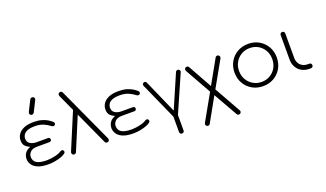

<svg xmlns="http://www.w3.org/2000/svg" viewBox="-94 -1500 4047 2387"><g transform="rotate(-20 1929.5 -306.5)"><path d="M307 6Q218 6 166 -17Q114 -40 92 -75.5Q70 -111 70 -149Q70 -188 91 -221.5Q112 -255 164 -276Q124 -294 101.5 -318.5Q79 -343 79 -393Q79 -434 103 -470.5Q127 -507 177.5 -529.5Q228 -552 307 -552Q368 -552 412 -539.5Q456 -527 487 -508.5Q518 -490 539 -471Q545 -466 549 -459.5Q553 -453 553 -446Q553 -434 544 -426.5Q535 -419 525 -419Q518 -419 512 -422Q506 -425 498 -431Q467 -456 419.5 -477Q372 -498 307 -498Q243 -498 206.5 -483Q170 -468 155 -444Q140 -420 140 -393Q140 -346 175 -324.5Q210 -303 259 -303H408Q421 -303 429 -296.5Q437 -290 437 -276Q437 -264 429.5 -256.5Q422 -249 409 -249H249Q185 -249 156.5 -220Q128 -191 128 -156Q128 -100 171 -74Q214 -48 307 -48Q328 -48 362 -52.5Q396 -57 431 -66Q466 -75 488 -89Q498 -95 504 -98.5Q510 -102 517 -102Q528 -102 536 -94.5Q544 -87 544 -74Q544 -67 540.5 -62.5Q537 -58 532 -53Q515 -38 478.5 -24.5Q442 -11 397 -2.5Q352 6 307 6ZM324 -644Q308 -644 300.5 -653.5Q293 -663 293 -671Q293 -676 294 -680Q295 -684 296 -688L365 -825Q371 -837 378.5 -842Q386 -847 395 -847Q412 -847 419 -837.5Q426 -828 426 -820Q426 -816 425.5 -811.5Q425 -807 423 -803L354 -666Q348 -654 340.5 -649Q333 -644 324 -644Z M1083 0Q1073 0 1066 -4.5Q1059 -9 1054 -20L722 -745Q721 -748 720 -752Q719 -756 719 -761Q719 -773 727.5 -781.5Q736 -790 749 -790Q758 -790 766.5 -784.5Q775 -779 778 -769L1112 -41Q1113 -39 1113 -30Q1113 -17 1104.5 -8.5Q1096 0 1083 0ZM648 0Q635 0 626.5 -8.5Q618 -17 618 -30Q618 -38 619 -41L855 -604L888 -524L677 -20Q673 -11 665.5 -5.5Q658 0 648 0Z M1430 6Q1341 6 1289 -17Q1237 -40 1215 -75.5Q1193 -111 1193 -149Q1193 -188 1214 -221.5Q1235 -255 1287 -276Q1247 -294 1224.5 -318.5Q1202 -343 1202 -393Q1202 -434 1226 -470.5Q1250 -507 1300.5 -529.5Q1351 -552 1430 -552Q1491 -552 1535 -539.5Q1579 -527 1610 -508.5Q1641 -490 1662 -471Q1668 -466 1672 -459.5Q1676 -453 1676 -446Q1676 -434 1667 -426.5Q1658 -419 1648 -419Q1641 -419 1635 -422Q1629 -425 1621 -431Q1590 -456 1542.5 -477Q1495 -498 1430 -498Q1366 -498 1329.5 -483Q1293 -468 1278 -444Q1263 -420 1263 -393Q1263 -346 1298 -324.5Q1333 -303 1382 -303H1531Q1544 -303 1552 -296.5Q1560 -290 1560 -276Q1560 -264 1552.5 -256.5Q1545 -249 1532 -249H1372Q1308 -249 1279.5 -220Q1251 -191 1251 -156Q1251 -100 1294 -74Q1337 -48 1430 -48Q1451 -48 1485 -52.5Q1519 -57 1554 -66Q1589 -75 1611 -89Q1621 -95 1627 -98.5Q1633 -102 1640 -102Q1651 -102 1659 -94.5Q1667 -87 1667 -74Q1667 -67 1663.5 -62.5Q1660 -58 1655 -53Q1638 -38 1601.5 -24.5Q1565 -11 1520 -2.5Q1475 6 1430 6Z M1994 1Q1975 1 1966 -20L1748 -508Q1744 -519 1748 -529.5Q1752 -540 1763 -545Q1774 -550 1784.5 -546Q1795 -542 1800 -531L2014 -47H1977L2187 -532Q2192 -543 2203.5 -547Q2215 -551 2226 -546Q2237 -541 2241.5 -530.5Q2246 -520 2241 -509L2026 -20Q2016 1 1994 1ZM1996 214Q1983 214 1974.5 205.5Q1966 197 1966 184V-39Q1966 -53 1974.5 -61Q1983 -69 1996 -69Q2010 -69 2018 -61Q2026 -53 2026 -39V184Q2026 197 2018 205.5Q2010 214 1996 214Z M2333 234Q2320 234 2311.5 225.5Q2303 217 2303 205Q2303 196 2306 190L2501 -156L2306 -503Q2303 -509 2303 -517Q2303 -529 2311.5 -538Q2320 -547 2333 -547Q2350 -547 2359 -533L2535 -218L2712 -533Q2721 -547 2738 -547Q2751 -547 2759.5 -538Q2768 -529 2768 -517Q2768 -509 2765 -503L2572 -160L2769 190Q2771 194 2771.5 197Q2772 200 2772 205Q2772 217 2763.5 225.5Q2755 234 2742 234Q2725 234 2717 222L2536 -97L2358 222Q2351 234 2333 234Z M3147 6Q3067 6 3003.5 -30.5Q2940 -67 2903.5 -130.5Q2867 -194 2867 -273Q2867 -353 2903.5 -416.5Q2940 -480 3003.5 -516.5Q3067 -553 3147 -553Q3227 -553 3290 -516.5Q3353 -480 3389.5 -416.5Q3426 -353 3426 -273Q3426 -194 3389.5 -130.5Q3353 -67 3290 -30.5Q3227 6 3147 6ZM3147 -50Q3210 -50 3259.5 -79.5Q3309 -109 3337.5 -159.5Q3366 -210 3366 -274Q3366 -337 3337.5 -387.5Q3309 -438 3259.5 -467.5Q3210 -497 3147 -497Q3085 -497 3035 -467.5Q2985 -438 2956 -387.5Q2927 -337 2927 -273Q2927 -210 2956 -159.5Q2985 -109 3035 -79.5Q3085 -50 3147 -50Z M3755 0Q3700 -1 3657 -25.5Q3614 -50 3590 -93.5Q3566 -137 3566 -192V-516Q3566 -530 3574.5 -538.5Q3583 -547 3596 -547Q3610 -547 3618.5 -538.5Q3627 -530 3627 -516V-192Q3627 -134 3663 -97.5Q3699 -61 3756 -61H3778Q3792 -61 3800.5 -52.5Q3809 -44 3809 -30Q3809 -17 3800.5 -8.5Q3792 0 3778 0Z"/></g></svg>

Font: ComfortaaLight
Style: Regular
Weight: 300
Designer: Johan Aakerlund
Foundry: Johan Aakerlund
Version: Version 3.104; ttfautohint (v1.8.1.43-b0c9)